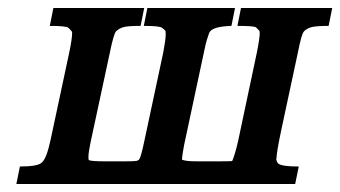

<svg xmlns="http://www.w3.org/2000/svg" viewBox="-20 -462 854 482"><path d="M721 0H21L30 -44Q75 -44 85 -54Q97 -64 107 -111L154 -331Q161 -365 161 -378Q161 -380 161 -382Q159 -385 152 -392Q147 -397 105 -397L114 -442H342L333 -397Q299 -397 288.5 -393.5Q278 -390 271 -383Q265 -375 256 -331L207 -103Q202 -79 202 -67Q202 -62 203 -60Q210 -57 244 -57H293Q316 -57 322 -58Q328 -59 330 -63Q334 -68 343 -111L390 -331Q396 -363 396 -376Q396 -383 395 -385L393 -387Q390 -390 387 -392Q382 -397 341 -397L350 -442H570L561 -397Q534 -396 521 -391.5Q508 -387 505 -379Q503 -374 499.5 -362.5Q496 -351 492 -331L442 -97Q437 -70 437 -63Q437 -62 437 -61Q442 -59 451 -58Q460 -57 475 -57H529Q563 -57 563 -58Q565 -62 569 -74.5Q573 -87 578 -109L625 -331Q632 -366 632 -379Q632 -383 631 -385L623 -393Q620 -397 576 -397L585 -442H814L805 -397Q770 -397 759 -393Q748 -389 743 -383Q737 -377 728 -331L686 -135Q674 -78 674 -63L673 -64Q675 -54 679 -51Q689 -44 730 -44Z"/></svg>

Font: New Athena Unicode
Style: Bold Italic
Weight: 700
Designer: J. Rusten 1997; rev. by R. Hancock 2001, 2002, rev. by D. Mastronarde 2002-2021
Foundry: Society for Classical Studies (formerly American Philological Association)
Version: Version 5.008